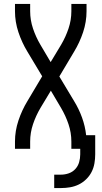

<svg xmlns="http://www.w3.org/2000/svg" viewBox="-20 -755 515 974"><path d="M255 199V131H289Q310 131 329.5 124Q349 117 362.5 102Q376 87 381.5 67.5Q387 48 387 28V0H342V-37Q342 -82 327.5 -125Q313 -168 290 -207L238 -295L185 -207Q162 -168 147.5 -125Q133 -82 133 -37V0H56V-37Q56 -91 73.5 -143.5Q91 -196 119 -242L194 -368L119 -493Q91 -539 73.5 -591.5Q56 -644 56 -698V-735H133V-698Q133 -653 147.5 -610Q162 -567 185 -528L237 -440L290 -528Q313 -567 327.5 -610Q342 -653 342 -698V-735H419V-698Q419 -644 401.5 -591.5Q384 -539 356 -493L281 -367L356 -242Q380 -203 396 -159Q412 -115 417 -69H463V28Q463 51 459 74Q455 97 444.5 117.5Q434 138 417 154.5Q400 171 379.5 181Q359 191 336 195Q313 199 289 199Z"/></svg>

Font: Iosevka QP
Style: Regular
Weight: 400
Designer: Belleve Invis
Foundry: Belleve Invis
Version: Version 20.0.0; ttfautohint (v1.8.4)